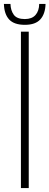

<svg xmlns="http://www.w3.org/2000/svg" viewBox="-37 -962 253 982"><path d="M70 0V-800H110V0ZM90 -835Q35.5 -835 10 -862.2Q-15.5 -889.5 -17 -942H16.5Q17.5 -908.5 33.5 -886.5Q49.5 -864.5 90 -864.5Q126 -864.5 144.5 -885.2Q163 -906 163.5 -942H196Q194.5 -890.5 169.2 -862.8Q144 -835 90 -835Z"/></svg>

Font: Big Shoulders Text SC Thin
Style: Regular
Weight: 100
Designer: Patric King
Foundry: XO Type Co
Version: Version 2.002